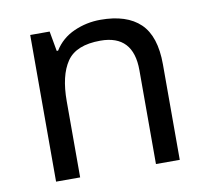

<svg xmlns="http://www.w3.org/2000/svg" viewBox="-66 -619 750 691"><g transform="rotate(-10 309.0 -273.0)"><path d="M343 -546Q439 -546 488 -499Q537 -452 537 -349V0H450V-343Q450 -472 330 -472Q241 -472 207 -422Q173 -372 173 -278V0H85V-536H156L169 -463H174Q200 -505 246 -525.5Q292 -546 343 -546Z"/></g></svg>

Font: Noto Sans
Style: Regular
Weight: 400
Designer: Monotype Design Team
Foundry: Monotype Imaging Inc.
Version: Version 1.902